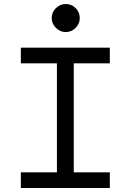

<svg xmlns="http://www.w3.org/2000/svg" viewBox="-20 -938 652 958"><path d="M84 0V-78H264V-622H84V-700H528V-622H348V-78H528V0ZM308 -778Q280 -778 259 -799Q238 -820 238 -848Q238 -877 259 -897.5Q280 -918 308 -918Q337 -918 357.5 -897.5Q378 -877 378 -848Q378 -820 357.5 -799Q337 -778 308 -778Z"/></svg>

Font: Space Mono
Style: Regular
Weight: 400
Monospace: yes
Designer: Colophon Foundry + Benjamin Critton
Foundry: Colophon Foundry & Benjamin Critton
Version: Version 1.003; ttfautohint (v1.8.4.7-5d5b)